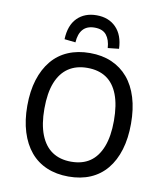

<svg xmlns="http://www.w3.org/2000/svg" viewBox="-99 -1016 953 1107"><g transform="rotate(10 377.0 -463.0)"><path d="M377 9Q306 9 249.5 -15Q193 -39 154 -85.5Q115 -132 94 -199.5Q73 -267 73 -352Q73 -438 94 -505Q115 -572 154 -619Q193 -666 249.5 -690Q306 -714 377 -714Q449 -714 505 -689.5Q561 -665 600 -619Q639 -573 659.5 -506Q680 -439 680 -353Q680 -268 659.5 -200.5Q639 -133 600 -86Q561 -39 505 -15Q449 9 377 9ZM377 -78Q443 -78 487.5 -108.5Q532 -139 556 -200.5Q580 -262 580 -353Q580 -445 556.5 -506Q533 -567 488 -597Q443 -627 377 -627Q312 -627 266.5 -596.5Q221 -566 197 -505.5Q173 -445 173 -352Q173 -262 197 -200.5Q221 -139 266.5 -108.5Q312 -78 377 -78ZM283 -760 218 -767Q221 -849 264 -892Q307 -935 377 -935Q448 -935 491 -891Q534 -847 537 -767L472 -760Q469 -808 447 -835.5Q425 -863 378 -863Q333 -863 309.5 -836.5Q286 -810 283 -760Z"/></g></svg>

Font: Nunito Sans 7pt SemiCondensed Medium
Style: Regular
Weight: 500
Width: 4
Designer: Vernon Adams
Foundry: Vernon Adams
Version: Version 3.101;gftools[0.9.27]